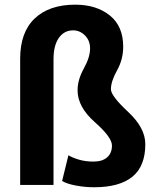

<svg xmlns="http://www.w3.org/2000/svg" viewBox="-20 -788 672 818"><path d="M208 0H65.9V-537.6Q65.9 -650.4 127.7 -709.2Q189.5 -768.1 300.8 -768.1Q390.6 -768.1 447.8 -722.2Q504.9 -676.3 504.9 -588.9Q504.9 -535.2 478.8 -488.3Q452.6 -441.4 452.6 -407.7Q452.6 -379.4 525.9 -311.3Q599.1 -243.2 599.1 -173.8Q599.1 -80.1 544.2 -35.2Q489.3 9.8 380.9 9.8Q341.3 9.8 302.7 2.4Q264.2 -4.9 244.6 -17.1L271.5 -126.5Q290.5 -115.2 317.9 -107.4Q345.2 -99.6 377.9 -99.6Q416 -99.6 436.5 -117.7Q457 -135.7 457 -168Q457 -203.1 383.8 -267.8Q310.5 -332.5 310.5 -403.3Q310.5 -448.2 337.2 -496.3Q363.8 -544.4 363.8 -581.5Q363.8 -615.2 342 -637Q320.3 -658.7 291.5 -658.7Q253.4 -658.7 230.7 -626.5Q208 -594.2 208 -535.6Z"/></svg>

Font: Roboto Web
Style: Bold
Weight: 700
Designer: Google
Version: Version 1.200310; 2013